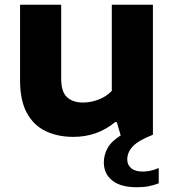

<svg xmlns="http://www.w3.org/2000/svg" viewBox="-20 -567 734 808"><path d="M289 9Q222.5 9 172 -15.2Q121.5 -39.5 93 -91.8Q64.5 -144 64.5 -228V-547H237.5V-237Q237.5 -180 262.2 -157.8Q287 -135.5 329 -135.5Q362 -135.5 394.8 -148Q427.5 -160.5 450.5 -184.5V-547H623.5V0Q562.5 24 539 49Q515.5 74 515.5 104Q515.5 127 532.2 141Q549 155 581 155Q596 155 613 151.5Q630 148 648 140V204.5Q628.5 212 606.5 216.5Q584.5 221 556.5 221Q487.5 221 452.2 192.5Q417 164 417 116.5Q417 84.5 433 55.8Q449 27 488 3L471.5 -53H464.5Q389.5 9 289 9Z"/></svg>

Font: Encode Sans Exp
Style: Bold
Weight: 700
Width: 7
Designer: Multiple Designers
Foundry: Impallari Type
Version: Version 3.002; ttfautohint (v1.8.3) -l 8 -r 50 -G 200 -x 14 